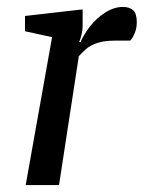

<svg xmlns="http://www.w3.org/2000/svg" viewBox="-20 -533 414 553"><path d="M54 0 130 -426 52 -443V-487L218 -506V-457Q218 -447 215 -434Q212 -421 208 -412H212Q221 -433 239 -456.5Q257 -480 282.5 -496.5Q308 -513 334 -513Q353 -513 363.5 -503.5Q374 -494 374 -469Q374 -452 368 -437.5Q362 -423 355 -416H312Q280 -416 259.5 -409Q239 -402 227 -391Q215 -380 207 -371L150 0Z"/></svg>

Font: Faustina Light Medium
Style: Italic
Weight: 500
Italic angle: -8°
Version: Version 1.200